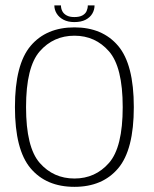

<svg xmlns="http://www.w3.org/2000/svg" viewBox="-20 -702 582 726"><path d="M261.5 4.5Q367.5 4.5 426.8 -65.5Q486 -135.5 486 -297Q486 -458.5 426.8 -528.5Q367.5 -598.5 261.5 -598.5Q155 -598.5 95.8 -528.5Q36.5 -458.5 36.5 -297Q36.5 -135.5 95.8 -65.5Q155 4.5 261.5 4.5ZM261.5 -27Q182 -27 130.2 -86Q78.5 -145 78.5 -297Q78.5 -448.5 130.2 -507.8Q182 -567 261.5 -567Q340.5 -567 392.2 -507.8Q444 -448.5 444 -297Q444 -145 392.2 -86Q340.5 -27 261.5 -27ZM261 -618.5Q286.5 -618.5 303.5 -627.2Q320.5 -636 329 -650.5Q337.5 -665 337.5 -681.5H312Q312 -670.5 307.5 -660.2Q303 -650 291.8 -643.8Q280.5 -637.5 261 -637.5Q243 -637.5 231.8 -643.8Q220.5 -650 215.5 -660Q210.5 -670 210.5 -681.5H185.5Q185.5 -665 194.5 -650.5Q203.5 -636 220.5 -627.2Q237.5 -618.5 261 -618.5Z"/></svg>

Font: Anybody UltraCondensed Thin ExtraLight
Style: Regular
Weight: 250
Version: Version 1.111